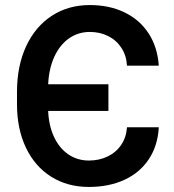

<svg xmlns="http://www.w3.org/2000/svg" viewBox="-20 -737 697 767"><path d="M47.9 -320.3V-370.1Q47.9 -473.1 84.2 -551.8Q120.6 -630.4 186.5 -673.6Q252.4 -716.8 338.9 -716.8Q417 -716.8 477.5 -687.5Q538.1 -658.2 573.7 -603.5Q609.4 -548.8 614.3 -474.6H487.3Q484.9 -515.6 464.8 -546.1Q444.8 -576.7 411.9 -593Q378.9 -609.4 338.9 -609.4Q292 -609.4 255.1 -583.3Q218.3 -557.1 196.8 -509.8Q175.3 -462.4 172.4 -400.4H413.1V-293.9H172.4Q174.8 -235.4 195.8 -190.2Q216.8 -145 252.9 -120.4Q289.1 -95.7 335 -95.7Q376 -95.7 409.7 -111.8Q443.4 -127.9 463.9 -158Q484.4 -188 487.3 -228.5H614.3Q610.4 -155.3 574.7 -101.3Q539.1 -47.4 477.3 -18.8Q415.5 9.8 335 9.8Q249.5 9.8 184.3 -31.2Q119.1 -72.3 83.5 -147.2Q47.9 -222.2 47.9 -320.3Z"/></svg>

Font: Pretendard Std SemiBold
Style: Regular
Weight: 600
Designer: Base glyphs from Inter by Rasmus Andersson; Hangeul glyphs from Noto Sans CJK(Source Han Sans) by Jang Soo-young and Kan
Foundry: Kil Hyung-jin
Version: Version 1.309